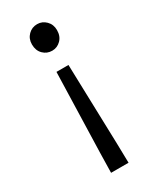

<svg xmlns="http://www.w3.org/2000/svg" viewBox="-178 -552 646 790"><g transform="rotate(-30 144.5 -157.0)"><path d="M103 184 105 90 116 -288H173L184 90L186 184ZM145 -372Q120 -372 102.5 -389.5Q85 -407 85 -436Q85 -463 102.5 -480.5Q120 -498 145 -498Q169 -498 186.5 -480.5Q204 -463 204 -436Q204 -407 186.5 -389.5Q169 -372 145 -372Z"/></g></svg>

Font: CV Source Sans
Style: Regular
Weight: 400
Designer: Paul D. Hunt
Foundry: Adobe Systems Incorporated
Version: Version 3.001